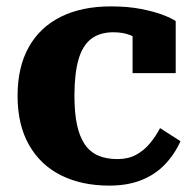

<svg xmlns="http://www.w3.org/2000/svg" viewBox="-20 -570 612 601"><path d="M348 -72Q381 -72 406 -85.5Q431 -99 449.5 -121.5Q468 -144 481 -169L545 -128Q526 -86 495.5 -54.5Q465 -23 422 -6Q379 11 322 11Q236 11 171.5 -21Q107 -53 71 -116Q35 -179 35 -270Q35 -360 70 -422.5Q105 -485 170.5 -517.5Q236 -550 327 -550Q380 -550 421 -542Q462 -534 489.5 -523.5Q517 -513 530 -504V-341H395V-487Q408 -487 415.5 -480.5Q423 -474 426.5 -465Q430 -456 430 -447Q430 -438 428 -432Q412 -450 389 -459.5Q366 -469 335 -469Q292 -469 265 -448Q238 -427 225.5 -383Q213 -339 213 -270Q213 -217 221 -179.5Q229 -142 245.5 -118Q262 -94 287.5 -83Q313 -72 348 -72Z"/></svg>

Font: Roboto Serif SemiCondensed
Style: Bold
Weight: 700
Width: 4
Designer: Greg Gazdowicz
Foundry: Commercial Type
Version: Version 1.007